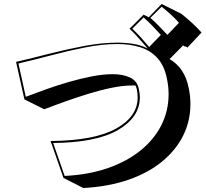

<svg xmlns="http://www.w3.org/2000/svg" viewBox="-20 -875 1040 968"><path d="M235 -164Q456 -166 565 -226.5Q674 -287 674 -384Q674 -394 673 -404Q672 -414 670 -424Q669 -429 667 -434.5Q665 -440 663 -444H646Q600 -444 543.5 -432.5Q487 -421 427 -402.5Q367 -384 309.5 -363.5Q252 -343 203 -324L103 -374L61 -563Q142 -582 230 -604.5Q318 -627 406 -643.5Q494 -660 571 -660Q615 -660 654 -653.5Q693 -647 725 -630Q702 -656 680 -681.5Q658 -707 633 -730L704 -801L730 -788L795 -855L895 -805Q922 -783 947.5 -760Q973 -737 996 -711L925 -635Q921 -640 914.5 -640.5Q908 -641 903 -646L835 -577Q872 -556 897 -519Q922 -482 932 -428Q936 -409 938 -389.5Q940 -370 940 -350Q940 -265 903.5 -191.5Q867 -118 797 -60.5Q727 -3 627 31.5Q527 66 400 73L300 22ZM882 -760Q864 -781 840.5 -802.5Q817 -824 795 -841L738 -785Q761 -765 783 -742Q805 -719 824 -699ZM791 -699Q770 -722 748.5 -744.5Q727 -767 704 -787L647 -730Q669 -710 691 -685.5Q713 -661 732 -638ZM306 12Q428 6 525 -28Q622 -62 690 -117.5Q758 -173 794 -245Q830 -317 830 -400Q830 -419 828 -438Q826 -457 822 -476Q809 -544 773.5 -582.5Q738 -621 686.5 -637Q635 -653 572 -653Q496 -653 410 -636Q324 -619 237.5 -596Q151 -573 73 -555L110 -387Q157 -405 213 -425Q269 -445 328 -462Q387 -479 443.5 -490Q500 -501 548 -501Q600 -501 636 -484Q672 -467 680 -426Q682 -416 683.5 -405.5Q685 -395 685 -384Q685 -284 575.5 -220Q466 -156 248 -154Z"/></svg>

Font: Rampart One
Style: Regular
Weight: 400
Designer: Fontworks Inc.
Foundry: Fontworks Inc.
Version: Version 1.100